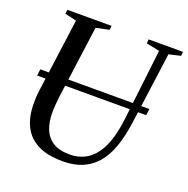

<svg xmlns="http://www.w3.org/2000/svg" viewBox="-133 -869 983 1004"><g transform="rotate(20 358.5 -366.5)"><path d="M649.5 -705 595.5 -306Q584.5 -225 563.2 -165.5Q542 -106 508.2 -67.2Q474.5 -28.5 428 -9.2Q381.5 10 320.5 10Q234.5 10 180.5 -18Q126.5 -46 101 -98.2Q75.5 -150.5 75.5 -222.5Q75 -239.5 76 -257.2Q77 -275 79.5 -293.5L135 -705L70.5 -720L73.5 -743H319.5L317 -720L244 -705L189 -299Q186.5 -275.5 184.8 -253.2Q183 -231 183 -211Q183 -160.5 198.2 -121Q213.5 -81.5 248.2 -58.8Q283 -36 342.5 -36Q399.5 -36 442.2 -64.8Q485 -93.5 512.8 -154.2Q540.5 -215 551.5 -311L597.5 -705L523.5 -720L526 -743H717L714.5 -720ZM654 -402 649 -366H42L47 -402Z"/></g></svg>

Font: Merriweather 120pt
Style: Italic
Weight: 400
Italic angle: -7.8°
Version: Version 2.101